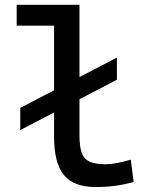

<svg xmlns="http://www.w3.org/2000/svg" viewBox="-20 -752 626 782"><path d="M62.5 -222.2V-312.5L456.1 -517.6V-427.2ZM370.1 9.8Q280.3 9.8 240.2 -39.1Q200.2 -87.9 200.2 -195.3V-732.4H303.7V-200.2Q303.7 -159.2 311.5 -133.3Q319.3 -107.4 342 -95.2Q364.7 -83 409.2 -83Q449.7 -83 512.7 -101.6L524.4 -10.7Q484.9 0 448.5 4.9Q412.1 9.8 370.1 9.8ZM47.9 -647.5V-732.4H209V-647.5Z"/></svg>

Font: Cascadia Mono PL
Style: Regular
Weight: 400
Monospace: yes
Designer: Aaron Bell
Foundry: Saja Typeworks
Version: Version 2102.003